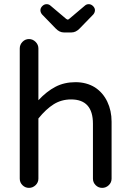

<svg xmlns="http://www.w3.org/2000/svg" viewBox="-20 -909 635 935"><path d="M76.2 -39.1V-672.9Q76.2 -691.4 89.4 -705.1Q102.5 -718.8 121.1 -718.8Q139.6 -718.8 153.3 -705.1Q167 -691.4 167 -672.9V-420.9Q207 -463.9 250 -486.3Q293 -508.8 347.7 -508.8Q401.4 -508.8 442.4 -483.4Q481.4 -458 502.4 -414.1Q523.4 -370.1 523.4 -316.4V-39.1Q523.4 -20.5 509.8 -7.3Q496.1 5.9 477.5 5.9Q459 5.9 445.8 -7.3Q432.6 -20.5 432.6 -39.1V-306.6Q432.6 -424.8 326.2 -424.8Q279.3 -424.8 241.7 -401.4Q204.1 -377.9 167 -332V-39.1Q167 -20.5 153.3 -7.3Q139.6 5.9 121.1 5.9Q102.5 5.9 89.4 -7.3Q76.2 -20.5 76.2 -39.1ZM207 -888.7Q217.8 -888.7 225.6 -881.8L301.8 -817.4Q307.6 -813.5 309.6 -813.5Q313.5 -813.5 317.4 -817.4L393.6 -881.8Q401.4 -888.7 412.1 -888.7Q423.8 -888.7 433.1 -879.4Q442.4 -870.1 442.4 -859.4Q442.4 -848.6 434.6 -838.9L368.2 -770.5Q349.6 -751 328.1 -751H291Q269.5 -751 251 -770.5L184.6 -838.9Q176.8 -848.6 176.8 -859.4Q176.8 -870.1 186 -879.4Q195.3 -888.7 207 -888.7Z"/></svg>

Font: jf-openhuninn-2.0
Style: Regular
Weight: 400
Designer: [Kosugi Maru]
Designed by MOTOYA      

[Varela Round]
Joe Prince (Latin component); Avraham Cornfeld (Hebrew component)
Foundry: justfont CO.,LTD.
Version: 2.0